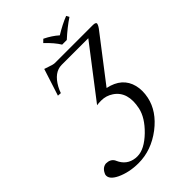

<svg xmlns="http://www.w3.org/2000/svg" viewBox="-290 -932 1264 1264"><g transform="rotate(-45 342.0 -300.5)"><path d="M423.3 -696.8Q396.5 -741.2 342.3 -792L362.8 -812Q417.5 -785.2 455.6 -751Q521 -791 575.7 -812L586.4 -792Q528.8 -753.9 466.3 -696.8ZM304.2 -645H659.2Q686 -644 684.1 -630.9Q680.2 -614.3 660.2 -589.8L428.2 -288.1Q548.8 -262.7 574.7 -159.2Q586.9 -109.4 574.7 -50.8Q552.7 53.2 451.2 131.3Q346.7 210.9 227.1 210.9Q141.6 210.9 72.8 178.7Q11.7 148.9 18.6 109.9Q35.2 64.5 73.2 60.1Q113.8 60.1 130.9 88.9Q132.8 92.3 133.8 95.2Q164.1 164.6 236.3 172.9Q245.1 173.8 253.9 173.8Q319.3 173.8 396 99.6Q468.3 28.8 483.9 -42Q511.7 -173.3 428.2 -229.5Q390.1 -254.9 345.2 -254.9Q317.9 -254.9 303.7 -252L574.7 -605H325.7Q256.8 -604 210 -519.5Q197.8 -497.1 191.4 -477.1L166 -479L226.6 -667Q234.9 -665 254.4 -657.7Q289.1 -645 304.2 -645Z"/></g></svg>

Font: Linux Biolinum Capitals O
Style: Italic Samll Caps
Weight: 400
Italic angle: -12°
Designer: Philipp H. Poll
Foundry: Philipp H. Poll
Version: Version 0.6.2